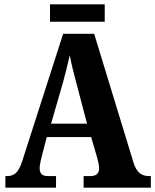

<svg xmlns="http://www.w3.org/2000/svg" viewBox="-20 -871 720 891"><path d="M212 -770H466V-851H212ZM5 0H240V-54H201C173 -54 164 -68 164 -91C164 -109 172 -138 176 -154L197 -235H403L431 -139C434 -128 440 -105 440 -89C440 -63 422 -54 401 -54H368V0H680V-54H670C637 -54 614 -71 600 -115L417 -714H273L84 -126C66 -67 44 -54 13 -54H5ZM217 -297 273 -491C284 -531 294 -573 304 -615C311 -572 323 -530 334 -487L384 -297Z"/></svg>

Font: Noto Serif Devanagari Condensed ExtraBold
Style: Regular
Weight: 800
Width: 3
Designer: Universal Thirst, Indian Type Foundry and the Monotype Design Team
Foundry: Monotype Imaging Inc.
Version: Version 2.004